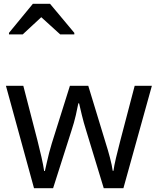

<svg xmlns="http://www.w3.org/2000/svg" viewBox="-20 -986 826 1005"><path d="M431 -303Q418 -344 408.5 -383.5Q399 -423 394 -445H390Q386 -423 377 -383.5Q368 -344 354 -302L258 -1H158L11 -537H102L176 -251Q187 -208 197 -164Q207 -120 211 -91H215Q219 -108 224.5 -133Q230 -158 237 -185.5Q244 -213 251 -235L346 -537H442L534 -235Q545 -201 555.5 -161Q566 -121 570 -92H574Q577 -117 587.5 -161Q598 -205 610 -251L685 -537H775L626 -1H523ZM27 -806V-814L152 -966H242L369 -814V-806H295L196 -896L99 -806Z"/></svg>

Font: Noto Sans Tifinagh Rhissa Ixa
Style: Regular
Weight: 400
Designer: JamraPatel
Foundry: JamraPatel LLC
Version: Version 2.006; ttfautohint (v1.8.4.7-5d5b)